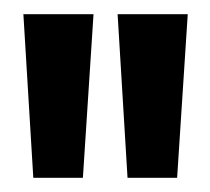

<svg xmlns="http://www.w3.org/2000/svg" viewBox="-20 -711 297 271"><path d="M27 -460 13 -691H112L97 -460ZM160 -460 146 -691H245L230 -460Z"/></svg>

Font: Bricolage Grotesque 48pt Condensed Medium
Style: Regular
Weight: 500
Width: 3
Designer: Mathieu Triay
Foundry: Atelier Triay
Version: Version 1.001;gftools[0.9.33.dev8+g029e19f]